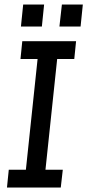

<svg xmlns="http://www.w3.org/2000/svg" viewBox="-20 -833 388 853"><path d="M19 -79H95L147 -571H71L79 -650H318L310 -571H234L182 -79H259L250 0H11ZM255 -813H348L338 -715H244ZM83 -813H176L166 -715H73Z"/></svg>

Font: Zilla Slab Medium
Style: Regular
Weight: 500
Designer: Typotheque.com
Foundry: Typotheque type foundry
Version: Version 1.1; 2017